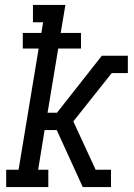

<svg xmlns="http://www.w3.org/2000/svg" viewBox="-20 -755 540 775"><path d="M5 0V-70H55L136 -559H72V-622H147L154 -665H113V-735H244L225 -622H307V-559H215L172 -300H210L391 -530H496V-460H431L276 -265L366 -70H428V0H314L241 -160L209 -230H160L134 -70H175V0Z"/></svg>

Font: Iosevka Slab
Style: Italic
Weight: 400
Italic angle: -9°
Monospace: yes
Designer: Belleve Invis
Foundry: Belleve Invis
Version: Version 11.1.0; ttfautohint (v1.8.3)